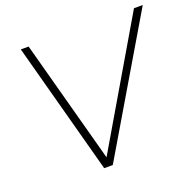

<svg xmlns="http://www.w3.org/2000/svg" viewBox="-124 -835 985 966"><g transform="rotate(-20 368.5 -352.5)"><path d="M274 0 84 -705H126L310 -24H290L690 -705H737L320 0Z"/></g></svg>

Font: Mulish ExtraLight ExtraLight
Style: Italic
Weight: 250
Italic angle: -9°
Version: Version 3.603